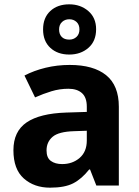

<svg xmlns="http://www.w3.org/2000/svg" viewBox="-20 -857 644 887"><path d="M302 -557Q412 -557 470.5 -509.5Q529 -462 529 -364V0H425L396 -74H392Q357 -30 318 -10Q279 10 211 10Q138 10 90 -32.5Q42 -75 42 -163Q42 -250 103 -291.5Q164 -333 286 -337L381 -340V-364Q381 -407 358.5 -427Q336 -447 296 -447Q256 -447 218 -435.5Q180 -424 142 -407L93 -508Q137 -531 190.5 -544Q244 -557 302 -557ZM323 -251Q251 -249 223 -225Q195 -201 195 -162Q195 -128 215 -113.5Q235 -99 267 -99Q315 -99 348 -127.5Q381 -156 381 -208V-253ZM300.1 -605Q246 -605 212.5 -636Q179 -667 179 -721Q179 -775 212.3 -806Q245.5 -837 299.9 -837Q352 -837 388 -806Q424 -775 424 -722.1Q424 -667 388.5 -636Q353 -605 300.1 -605ZM300 -674Q320 -674 333.5 -686.6Q347 -699.2 347 -721.1Q347 -743 333.6 -755.5Q320.2 -768 300.1 -768Q280 -768 266.5 -755.4Q253 -742.8 253 -720.9Q253 -699 265.2 -686.5Q277.3 -674 300 -674Z"/></svg>

Font: Noto Sans Javanese
Style: Regular
Weight: 400
Designer: Monotype Design Team
Foundry: Monotype Imaging Inc.
Version: Version 2.004